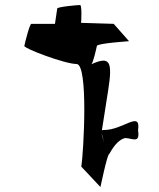

<svg xmlns="http://www.w3.org/2000/svg" viewBox="-20 -759 633 765"><path d="M77 -576C75 -566 239 -504 285 -504C333 -504 313 -151 304 -95L380 -14C379 -6 407 -145 415 -145C429 -170 450 -202 478 -209C507 -209 539 -184 530 -240C542 -321 471 -241 395 -241C391 -241 388 -241 386 -240L411 -399C429 -514 419 -537 344 -503C351 -508 364 -566 366 -576C368 -587 502 -595 494 -595L433 -664L303 -668C304 -676 307 -739 299 -739C290 -739 209 -732 208 -725L199 -664H105C98 -664 79 -587 77 -576ZM394 -193 384 -228C388 -220 391 -207 394 -193Z"/></svg>

Font: Ampere
Style: CndIta
Weight: 400
Version: Version 1